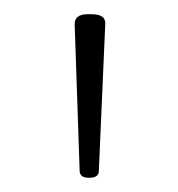

<svg xmlns="http://www.w3.org/2000/svg" viewBox="-20 -722 251 270"><path d="M105 -472Q92 -472 92 -482L85 -688Q85 -702 103 -702H109Q129 -702 128 -688L119 -482Q119 -472 106 -472Z"/></svg>

Font: Asap Semi Expanded Thin
Style: Regular
Weight: 100
Width: 6
Designer: Pablo Cosgaya
Foundry: Omnibus-Type
Version: Version 3.001; ttfautohint (v1.8.4.7-5d5b)